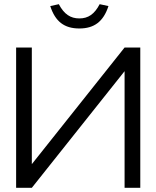

<svg xmlns="http://www.w3.org/2000/svg" viewBox="-20 -897 747 917"><path d="M650 -670H575L132 -113V-670H57V0H132L575 -557V0H650ZM220 -868 261 -877C286 -829 317 -809 359 -809C401 -809 431 -829 456 -877L498 -868C474 -794 430 -761 359 -761C287 -761 244 -794 220 -868Z"/></svg>

Font: LT Wave Light
Style: Regular
Weight: 300
Designer: Daniel Lyons
Version: Version 2.5 (Glyphs App)